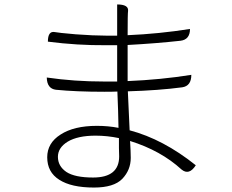

<svg xmlns="http://www.w3.org/2000/svg" viewBox="-20 -805 1040 862"><path d="M240 -101Q240 -59 278 -33Q316 -8 398 -8Q515 -8 515 -103Q515 -113 514 -140Q514 -168 514 -185Q461 -196 409 -196Q329 -196 284 -169Q240 -142 240 -101ZM506 -785Q558 -785 555 -756Q553 -745 553 -647Q693 -653 833 -675Q833 -627 790 -622Q681 -610 553 -603V-441Q701 -447 839 -469Q839 -419 798 -413Q692 -399 554 -395Q557 -315 562 -220Q713 -180 859 -63Q829 -16 795 -44Q702 -129 564 -172Q567 -124 567 -96Q567 -42 529 -2Q491 37 402 37Q300 37 246 2Q192 -32 192 -99Q192 -163 252 -201Q312 -240 415 -240Q466 -240 512 -231Q511 -302 507 -394Q488 -393 448 -393Q322 -393 231 -402Q191 -407 190 -457Q313 -439 448 -439H506V-602H456Q327 -601 195 -618Q195 -667 226 -661Q239 -658 320 -651Q401 -645 455 -645H506V-785Z"/></svg>

Font: Swei Half Moon CJK SC
Style: Light
Weight: 300
Version: Version 2.071